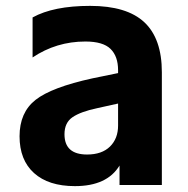

<svg xmlns="http://www.w3.org/2000/svg" viewBox="-20 -593 633 647"><path d="M292 -329.1 377.9 -346.7V-356.4Q377.9 -403.3 352.5 -428.2Q327.1 -453.1 267.6 -453.1Q169.9 -453.1 89.8 -399.4V-534.2Q160.2 -573.2 283.7 -573.2Q407.2 -573.2 466.3 -518.1Q525.4 -462.9 525.4 -349.6V30.3H382.8V-35.2Q340.8 34.2 232.4 34.2Q143.6 34.2 94.7 -9.8Q45.9 -53.7 45.9 -133.8Q45.9 -213.9 99.6 -256.3Q153.3 -298.8 292 -329.1ZM197.3 -140.6Q197.3 -72.3 273.4 -72.3Q323.2 -72.3 350.6 -99.1Q377.9 -126 377.9 -169.9V-244.1L307.6 -228.5Q252 -216.8 224.6 -198.2Q197.3 -179.7 197.3 -140.6Z"/></svg>

Font: GenEi M Gothic v2 Bold
Style: Regular
Weight: 700
Version: Version 2.0